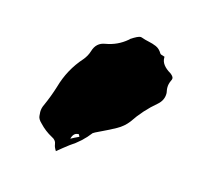

<svg xmlns="http://www.w3.org/2000/svg" viewBox="-55 -942 445 404"><g transform="rotate(15 168.0 -740.0)"><path d="M96.2 -600.6Q91.3 -608.4 90.8 -613.3Q89.8 -623 80.1 -627.4Q64.5 -635.7 52.2 -648.9Q44.4 -656.2 43.7 -662.8Q43 -669.4 43 -671.9Q43 -680.2 46.9 -688Q56.6 -709.5 63.5 -731.9Q74.7 -772 102.1 -802.7Q109.9 -812 113.3 -823.2Q119.1 -842.8 138.2 -845.7Q164.1 -850.1 183.6 -866.7Q185.1 -867.7 186 -869.1Q200.7 -878.9 206.5 -878.9L209 -878.4Q216.8 -875.5 225.3 -873.8Q233.9 -872.1 241.9 -868.7Q250 -865.2 255.4 -856Q255.9 -855 257.6 -854.2Q259.3 -853.5 261.5 -853Q263.7 -852.5 265.6 -851.6V-849.1Q265.6 -833.5 286.6 -821.3Q293.5 -815.9 293.5 -812Q293.5 -809.1 291.5 -805.7Q288.1 -798.3 288.1 -791Q288.1 -787.1 288.8 -783.7Q289.6 -780.3 289.6 -777.8Q289.6 -763.2 277.8 -752.9Q251 -730.5 231.9 -701.7Q222.2 -689 208 -681.2Q193.8 -673.3 179.2 -666.5Q161.6 -658.2 161.1 -657.2Q144.5 -635.3 120.6 -620.1Q108.4 -610.8 96.2 -600.6ZM118.7 -633.8Q126.5 -638.2 136.2 -642.6L133.8 -647.5H132.8Q122.1 -647.5 118.7 -633.8Z"/></g></svg>

Font: Pinzelan
Style: Regular
Weight: 400
Designer: GGBot
Version: 1.01